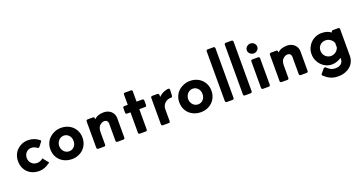

<svg xmlns="http://www.w3.org/2000/svg" viewBox="-41 -1548 4817 2541"><g transform="rotate(-20 2367.0 -277.5)"><path d="M257 10Q207 10 166 -5.5Q125 -21 95.5 -49.5Q66 -78 49.5 -118.5Q33 -159 33 -208Q33 -256 50 -296Q67 -336 96.5 -364.5Q126 -393 165 -409Q204 -425 248 -425Q293 -425 332.5 -411Q372 -397 402 -372Q409 -369 411.5 -363Q414 -357 412 -352L365 -291V-292Q361 -284 353 -282.5Q345 -281 337 -286V-285Q321 -298 300 -306.5Q279 -315 256 -315Q235 -315 216.5 -306.5Q198 -298 184.5 -284Q171 -270 163.5 -250Q156 -230 156 -208Q156 -163 186.5 -131.5Q217 -100 265 -100Q308 -100 348 -132Q353 -135 361 -118L360 -119L413 -54Q417 -47 398 -41L399 -42Q371 -19 333 -4.5Q295 10 257 10Z M718 -429Q767 -429 808 -412.5Q849 -396 879 -366.5Q909 -337 925.5 -297Q942 -257 942 -211Q942 -164 925.5 -123.5Q909 -83 879 -53.5Q849 -24 807.5 -7Q766 10 717 10Q668 10 626 -6Q584 -22 553.5 -51Q523 -80 506 -120.5Q489 -161 489 -211Q489 -257 506 -297Q523 -337 554 -366Q585 -395 626.5 -412Q668 -429 718 -429ZM716 -100Q759 -100 787.5 -131Q816 -162 816 -210Q816 -257 788 -288Q759 -320 716 -320Q694 -320 675.5 -311Q657 -302 643.5 -287Q630 -272 622 -252Q614 -232 614 -210Q614 -187 622 -167Q630 -147 643.5 -132Q657 -117 676 -108.5Q695 -100 716 -100Z M1462 -20Q1462 -12 1456 -6Q1450 0 1442 0H1357Q1349 0 1343 -6Q1337 -12 1337 -20V-267Q1335 -290 1323.5 -303Q1312 -316 1287 -317Q1249 -317 1217 -283V-284Q1191 -252 1191 -194V-20Q1191 -12 1185.5 -6Q1180 0 1172 0H1088Q1079 0 1073 -6Q1067 -12 1067 -20V-394Q1067 -402 1073 -408Q1079 -414 1088 -414H1163Q1183 -414 1183 -395Q1183 -385 1184 -381V-380Q1208 -406 1242 -417.5Q1276 -429 1320 -429Q1350 -429 1376 -419Q1402 -409 1421 -391.5Q1440 -374 1451 -349.5Q1462 -325 1462 -297Z M1757 -578Q1777 -578 1777 -559V-413H1860Q1868 -413 1873.5 -407Q1879 -401 1879 -393V-327Q1879 -318 1873.5 -312.5Q1868 -307 1860 -307H1777V-20Q1777 -12 1771.5 -6Q1766 0 1757 0H1672Q1663 0 1658 -6Q1653 -12 1653 -20V-307H1603Q1595 -307 1589.5 -312.5Q1584 -318 1584 -327V-393Q1584 -401 1589.5 -407Q1595 -413 1603 -413H1653V-559Q1653 -578 1672 -578Z M2244 -326Q2244 -317 2238 -311.5Q2232 -306 2226 -306Q2199 -307 2175.5 -298Q2152 -289 2135.5 -273Q2119 -257 2109.5 -236Q2100 -215 2100 -192V-20Q2100 -12 2095.5 -6Q2091 0 2082 0H1998Q1989 0 1983 -6Q1977 -12 1977 -20V-394Q1977 -402 1983 -408Q1989 -414 1998 -414H2072Q2081 -414 2085.5 -408.5Q2090 -403 2092 -395L2093 -364Q2122 -395 2160.5 -412Q2199 -429 2229 -429Q2237 -429 2242.5 -425Q2248 -421 2248 -410Z M2534 -429Q2583 -429 2624 -412.5Q2665 -396 2695 -366.5Q2725 -337 2741.5 -297Q2758 -257 2758 -211Q2758 -164 2741.5 -123.5Q2725 -83 2695 -53.5Q2665 -24 2623.5 -7Q2582 10 2533 10Q2484 10 2442 -6Q2400 -22 2369.5 -51Q2339 -80 2322 -120.5Q2305 -161 2305 -211Q2305 -257 2322 -297Q2339 -337 2370 -366Q2401 -395 2442.5 -412Q2484 -429 2534 -429ZM2532 -100Q2575 -100 2603.5 -131Q2632 -162 2632 -210Q2632 -257 2604 -288Q2575 -320 2532 -320Q2510 -320 2491.5 -311Q2473 -302 2459.5 -287Q2446 -272 2438 -252Q2430 -232 2430 -210Q2430 -187 2438 -167Q2446 -147 2459.5 -132Q2473 -117 2492 -108.5Q2511 -100 2532 -100Z M2980 -741Q2988 -741 2994 -735Q3000 -729 3000 -721V-20Q3000 -12 2994 -6Q2988 0 2980 0H2895Q2888 0 2882.5 -6Q2877 -12 2877 -20V-721Q2877 -729 2882.5 -735Q2888 -741 2895 -741Z M3235 -741Q3243 -741 3249 -735Q3255 -729 3255 -721V-20Q3255 -12 3249 -6Q3243 0 3235 0H3150Q3143 0 3137.5 -6Q3132 -12 3132 -20V-721Q3132 -729 3137.5 -735Q3143 -741 3150 -741Z M3490 -414Q3498 -414 3504 -408Q3510 -402 3510 -394V-20Q3510 -12 3504 -6Q3498 0 3490 0H3405Q3398 0 3392.5 -6Q3387 -12 3387 -20V-394Q3387 -402 3392.5 -408Q3398 -414 3405 -414ZM3454 -621Q3483 -621 3505 -600.5Q3527 -580 3527 -551Q3527 -522 3505 -502Q3483 -482 3454 -482Q3425 -482 3402.5 -502Q3380 -522 3380 -551Q3380 -580 3402.5 -600.5Q3425 -621 3454 -621Z M4043 -20Q4043 -12 4037 -6Q4031 0 4023 0H3938Q3930 0 3924 -6Q3918 -12 3918 -20V-267Q3916 -290 3904.5 -303Q3893 -316 3868 -317Q3830 -317 3798 -283V-284Q3772 -252 3772 -194V-20Q3772 -12 3766.5 -6Q3761 0 3753 0H3669Q3660 0 3654 -6Q3648 -12 3648 -20V-394Q3648 -402 3654 -408Q3660 -414 3669 -414H3744Q3764 -414 3764 -395Q3764 -385 3765 -381V-380Q3789 -406 3823 -417.5Q3857 -429 3901 -429Q3931 -429 3957 -419Q3983 -409 4002 -391.5Q4021 -374 4032 -349.5Q4043 -325 4043 -297Z M4617 -414Q4628 -414 4632.5 -408Q4637 -402 4637 -394V-17Q4637 26 4620.5 63Q4604 100 4573 127.5Q4542 155 4499 170.5Q4456 186 4402 186Q4340 186 4295.5 165.5Q4251 145 4207 105Q4201 100 4201 93.5Q4201 87 4204 81L4258 17Q4271 10 4284 17Q4312 45 4339.5 59Q4367 73 4401 73Q4454 73 4482.5 49Q4511 25 4512 -18V-34Q4486 -16 4450 -3Q4414 10 4378 10Q4335 10 4297 -7Q4259 -24 4230.5 -53.5Q4202 -83 4185 -123Q4168 -163 4168 -209Q4167 -256 4185 -296.5Q4203 -337 4233 -366.5Q4263 -396 4302.5 -412.5Q4342 -429 4384 -429Q4469 -429 4519 -388Q4519 -391 4519.5 -392.5Q4520 -394 4521 -397Q4522 -403 4528.5 -408.5Q4535 -414 4540 -414ZM4513 -245Q4500 -277 4470 -298.5Q4440 -320 4403 -320Q4380 -320 4360.5 -313Q4341 -306 4325 -290Q4294 -259 4294 -212Q4294 -189 4302.5 -168.5Q4311 -148 4326 -133Q4341 -118 4361 -109Q4381 -100 4403 -100Q4441 -100 4471.5 -123Q4502 -146 4513 -181Z"/></g></svg>

Font: Stadtwerke
Style: Bold
Weight: 700
Designer: Santiago Orozco
Foundry: Typemade
Version: Version 1.003